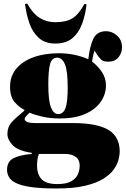

<svg xmlns="http://www.w3.org/2000/svg" viewBox="-20 -839 712 1089"><path d="M301 230Q209 230 153 221.5Q97 213 68.5 198Q40 183 30 164Q20 145 20 124Q20 77 56.5 58.5Q93 40 160 34V28Q82 16 52 -15.5Q22 -47 22 -79Q22 -119 46 -145.5Q70 -172 118 -211V-216Q88 -231 62.5 -260.5Q37 -290 37 -347Q37 -407 72.5 -449.5Q108 -492 170.5 -514.5Q233 -537 314 -537Q358 -537 400 -528.5Q442 -520 481 -503Q489 -577 509.5 -619.5Q530 -662 582 -662Q616 -662 644 -637Q672 -612 672 -570Q672 -539 652 -514Q632 -489 593 -489Q565 -489 551.5 -503Q538 -517 526 -536L516 -552Q511 -537 508 -523.5Q505 -510 502 -490Q539 -461 560 -427.5Q581 -394 581 -355Q581 -304 551 -261Q521 -218 462.5 -192.5Q404 -167 320 -167Q265 -167 219.5 -177.5Q174 -188 148 -200Q137 -190 128.5 -181Q120 -172 120 -164Q120 -153 134.5 -147Q149 -141 186 -141H392Q530 -141 594.5 -102.5Q659 -64 659 21Q659 39 652.5 65.5Q646 92 626.5 120.5Q607 149 567.5 174Q528 199 463.5 214.5Q399 230 301 230ZM310 -192Q339 -192 351.5 -226Q364 -260 364 -343Q364 -438 348 -475Q332 -512 305 -512Q274 -512 264 -475.5Q254 -439 254 -359Q254 -268 269 -230Q284 -192 310 -192ZM305 205Q355 205 382.5 190Q410 175 421 151Q432 127 432 100Q432 67 409 50.5Q386 34 348 34H201Q194 50 192 68.5Q190 87 190 98Q190 151 216.5 178Q243 205 305 205ZM294 -592Q235 -592 199.5 -624.5Q164 -657 146.5 -708Q129 -759 122 -816L134 -819Q167 -761 206 -737Q245 -713 294 -713Q356 -713 392 -736Q428 -759 459 -817L471 -814Q464 -753 445 -702.5Q426 -652 390 -622Q354 -592 294 -592Z"/></svg>

Font: Display Black
Style: Regular
Weight: 900
Designer: Latin by Veronika Burian and Jose Scaglione. Greek by Irene Vlachou. Cyrillic by Vera Evstafieva.
Foundry: TypeTogether
Version: Version 3.002